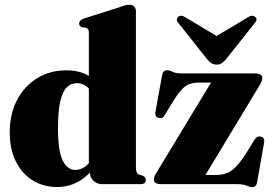

<svg xmlns="http://www.w3.org/2000/svg" viewBox="-20 -775 1144 808"><path d="M21 -217.5Q21 -296 52 -354.8Q83 -413.5 136.8 -446.2Q190.5 -479 259 -479Q316 -479 354 -455.5V-637.5Q354 -655.5 341 -658.5L326 -660.5Q313 -663.5 313 -676.5Q313 -689 331.5 -696.5L479.5 -743.5Q495.5 -749.5 505 -752.2Q514.5 -755 524 -755Q537.5 -755 544.8 -747.2Q552 -739.5 552 -727.5V-71Q552 -45 564.5 -40.5L579.5 -36Q593.5 -30 593.5 -18Q593.5 0 571 0H409Q388.5 0 373.2 -14.5Q358 -29 358.5 -48.5Q329.5 -19 295.5 -3.5Q261.5 12 221 12Q162 12 117 -16.2Q72 -44.5 46.5 -96Q21 -147.5 21 -217.5ZM224 -236Q224 -138.5 244 -99.2Q264 -60 296 -60Q329 -60 354 -88.5V-402.5Q332.5 -425 303 -425Q279.5 -425 261.5 -408Q243.5 -391 233.8 -349.5Q224 -308 224 -236ZM1069.5 -411 844.5 -38.5H887.5Q916 -38.5 937.8 -47.8Q959.5 -57 980.8 -81.8Q1002 -106.5 1030 -152.5L1051 -187Q1061 -204 1078 -200Q1095 -196.5 1091.5 -175L1062 -8.5Q1058.5 12.5 1041.5 12.5Q1031.5 12.5 1017.8 6.2Q1004 0 978 0H659Q627.5 0 627.5 -19Q627.5 -26 630.8 -34.2Q634 -42.5 642.5 -55L868 -427.5H819Q794 -427.5 776.2 -420.8Q758.5 -414 741.5 -394.8Q724.5 -375.5 702.5 -339L673 -290Q663.5 -274 647 -279Q630 -284.5 634.5 -306L662 -457.5Q666 -479.5 682.5 -479.5Q693 -479.5 706.5 -472.8Q720 -466 746 -466H1052.5Q1084 -466 1084 -447Q1084 -434 1069.5 -411ZM931 -525.5Q921.5 -514.5 913 -508.8Q904.5 -503 891.5 -503Q879 -503 870.2 -508.8Q861.5 -514.5 852 -525.5L731 -678Q724 -686 724.2 -693Q724.5 -700 729 -703.5Q742 -714.5 760.5 -702L891.5 -623.5L1023 -702Q1041.5 -714.5 1054 -703.5Q1066 -694 1052 -678Z"/></svg>

Font: Fraunces 72pt Black
Style: Regular
Weight: 900
Version: Version 1.000;[0bf87f6ff]